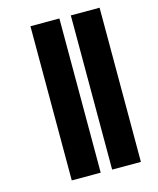

<svg xmlns="http://www.w3.org/2000/svg" viewBox="-126 -904 852 1038"><g transform="rotate(-15 300.0 -385.5)"><path d="M371 46V-817H532V46ZM145 46V-817H307V46Z"/></g></svg>

Font: Noto Sans Kannada UI Condensed Black
Style: Regular
Weight: 900
Width: 3
Designer: Jelle Bosma - Monotype Design Team
Foundry: Monotype Imaging Inc.
Version: Version 2.005; ttfautohint (v1.8.4.7-5d5b)